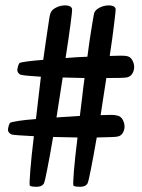

<svg xmlns="http://www.w3.org/2000/svg" viewBox="-20 -725 534 722"><path d="M454.1 -514.6Q468.8 -512.7 476.1 -501Q483.4 -489.3 484.4 -476.1Q485.4 -462.9 479 -450.7Q472.7 -438.5 460 -434.6Q454.1 -432.6 432.6 -432.1Q411.1 -431.6 379.9 -431.6Q375 -397.5 369.1 -361.8Q363.3 -326.2 358.4 -292Q380.9 -293 396.5 -293Q412.1 -293 418 -291Q432.6 -289.1 439.9 -277.3Q447.3 -265.6 448.2 -252.4Q449.2 -239.3 442.9 -227.1Q436.5 -214.8 423.8 -211.9Q418 -210 396.5 -209.5Q375 -209 343.8 -208Q337.9 -172.9 332 -142.1Q326.2 -111.3 321.8 -88.4Q317.4 -65.4 314 -51.3Q310.5 -37.1 308.6 -34.2Q303.7 -27.3 296.4 -24.9Q289.1 -22.5 281.2 -22.5Q273.4 -22.5 266.6 -23.4Q259.8 -24.4 256.8 -26.4Q254.9 -27.3 255.4 -42Q255.9 -56.6 257.8 -80.6Q259.8 -104.5 263.2 -137.2Q266.6 -169.9 271.5 -208Q249 -209 225.6 -209Q202.1 -209 179.7 -210Q173.8 -173.8 168 -143.1Q162.1 -112.3 157.7 -88.9Q153.3 -65.4 149.9 -51.3Q146.5 -37.1 144.5 -34.2Q139.6 -27.3 132.3 -24.9Q125 -22.5 117.2 -22.5Q109.4 -22.5 102.5 -23.4Q95.7 -24.4 92.8 -26.4Q90.8 -27.3 91.3 -42Q91.8 -56.6 93.8 -81.5Q95.7 -106.4 99.1 -140.1Q102.5 -173.8 107.4 -212.9Q72.3 -214.8 49.8 -216.3Q27.3 -217.8 22.5 -219.7Q7.8 -227.5 10.3 -241.7Q12.7 -255.9 17.6 -262.7Q19.5 -265.6 46.9 -270Q74.2 -274.4 115.2 -277.3Q120.1 -317.4 124.5 -357.4Q128.9 -397.5 133.8 -436.5Q102.5 -438.5 82 -440.4Q61.5 -442.4 56.6 -444.3Q43 -452.1 45.4 -465.8Q47.9 -479.5 52.7 -487.3Q54.7 -490.2 80.1 -493.7Q105.5 -497.1 142.6 -500Q147.5 -535.2 151.9 -565.4Q156.2 -595.7 159.7 -618.7Q163.1 -641.6 165.5 -656.7Q168 -671.9 169.9 -675.8Q173.8 -686.5 186 -693.8Q198.2 -701.2 212.4 -703.6Q226.6 -706.1 237.8 -703.1Q249 -700.2 251 -691.4Q252 -684.6 245.1 -633.3Q238.3 -582 226.6 -506.8Q247.1 -508.8 268.1 -509.8Q289.1 -510.7 308.6 -511.7Q312.5 -543.9 316.9 -572.3Q321.3 -600.6 324.7 -622.1Q328.1 -643.6 330.6 -657.7Q333 -671.9 334 -675.8Q337.9 -686.5 350.1 -693.8Q362.3 -701.2 376.5 -703.6Q390.6 -706.1 401.9 -703.1Q413.1 -700.2 415 -691.4Q415 -688.5 413.6 -673.8Q412.1 -659.2 409.2 -635.7Q406.2 -612.3 402.3 -581.5Q398.4 -550.8 392.6 -514.6Q415 -515.6 431.6 -515.6Q448.2 -515.6 454.1 -514.6ZM192.4 -283.2Q213.9 -285.2 236.3 -286.1Q258.8 -287.1 280.3 -289.1Q285.2 -324.2 289.1 -360.4Q293 -396.5 297.9 -431.6Q278.3 -432.6 257.3 -432.6Q236.3 -432.6 215.8 -433.6Q210 -396.5 204.1 -358.4Q198.2 -320.3 192.4 -283.2Z"/></svg>

Font: Jolly Lodger
Style: Regular
Weight: 400
Designer: Stuart Sandler
Foundry: Font Diner, Inc
Version: Version 1.000